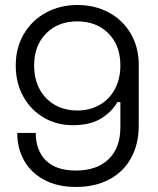

<svg xmlns="http://www.w3.org/2000/svg" viewBox="-20 -734 631 768"><path d="M43 -471.8Q43 -542.8 75.2 -597.8Q107.5 -652.8 163.5 -683.2Q219.5 -713.8 289.5 -714Q358.8 -714.2 414.6 -684.4Q470.5 -654.5 502.8 -599.9Q535 -545.2 535 -474.5V-231.8Q535 -157.8 504.4 -102Q473.8 -46.2 417 -16.2Q360.2 13.8 283.5 13.8Q209.8 13.8 156.8 -14.6Q103.8 -43 76.4 -91.9Q49 -140.8 49 -202.2H123Q123 -132.2 163.8 -92Q204.5 -51.8 283.5 -51.8Q367.2 -51.8 414.4 -97.2Q461.5 -142.8 461.5 -224.5V-325.5H449.5Q428.2 -287.5 384.8 -260.4Q341.2 -233.2 271 -233.2Q207.2 -233.2 155.2 -263.5Q103.2 -293.8 73.1 -348Q43 -402.2 43 -471.8ZM289 -292Q339.5 -292 378.9 -314.6Q418.2 -337.2 439.9 -378Q461.5 -418.8 461.5 -471.8Q461.5 -552.2 413.8 -600.4Q366 -648.5 289 -648.5Q212.2 -648.5 164.4 -600.1Q116.5 -551.8 116.5 -471.8Q116.5 -418.8 138.1 -378Q159.8 -337.2 199.1 -314.6Q238.5 -292 289 -292Z"/></svg>

Font: Space Grotesk Variable
Style: Regular
Weight: 400
Designer: Florian Karsten (Space Grotesk), Colophon Foundry (Space Mono)
Foundry: Florian Karsten
Version: Version 1.106